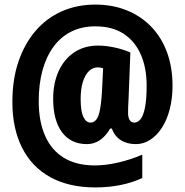

<svg xmlns="http://www.w3.org/2000/svg" viewBox="-20 -743 807 838"><path d="M733 -369Q733 -314 721 -267Q709 -220 687 -186Q665 -152 636 -133Q607 -114 573 -114Q534 -114 507 -131.5Q480 -149 468 -182H461Q441 -148 415.5 -131Q390 -114 360 -114Q289 -114 250.5 -166Q212 -218 212 -312Q212 -380 236 -432.5Q260 -485 304 -514.5Q348 -544 408 -544Q441 -544 479 -536Q517 -528 549 -514L541 -308Q540 -294 539.5 -279Q539 -264 539 -250Q539 -230 546 -219Q553 -208 566 -208Q582 -208 594 -223.5Q606 -239 613 -274.5Q620 -310 620 -370Q620 -446 595 -504Q570 -562 520.5 -595Q471 -628 396 -628Q337 -628 291 -605Q245 -582 213.5 -539Q182 -496 165.5 -436Q149 -376 149 -302Q149 -214 176.5 -151Q204 -88 258.5 -54.5Q313 -21 394 -21Q441 -21 495.5 -33.5Q550 -46 601 -68V34Q555 55 504 65Q453 75 396 75Q281 75 200 30.5Q119 -14 76.5 -98Q34 -182 34 -298Q34 -396 60.5 -474Q87 -552 135 -608Q183 -664 249.5 -693.5Q316 -723 396 -723Q471 -723 533 -698Q595 -673 640 -626.5Q685 -580 709 -514.5Q733 -449 733 -369ZM332 -311Q332 -257 344 -232.5Q356 -208 375 -208Q399 -208 410.5 -241Q422 -274 426 -361L430 -445Q423 -447 417.5 -448Q412 -449 407 -449Q385 -449 368 -432.5Q351 -416 341.5 -385Q332 -354 332 -311Z"/></svg>

Font: Noto Sans Khmer ExtraCondensed Black
Style: Regular
Weight: 900
Width: 2
Designer: Danh Hong and the Monotype Design Team
Foundry: Monotype Imaging Inc.
Version: Version 2.004